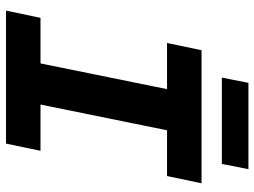

<svg xmlns="http://www.w3.org/2000/svg" viewBox="-124 -724 848 640"><g transform="rotate(90 300.0 -404.0)"><path d="M15.4 0 39.5 -115H191.4L277.1 -536.8H123.3L147.4 -651.8H591L566.8 -536.8H414.3L328.5 -115H482.7L458.6 0ZM238.7 -719.5 256.2 -808.1H543.9L526.4 -719.5Z"/></g></svg>

Font: SourceCodeVF
Style: Italic
Weight: 200
Italic angle: -11°
Monospace: yes
Designer: Paul D. Hunt, Teo Tuominen
Foundry: Adobe
Version: Version 1.026;hotconv 1.1.0;makeotfexe 2.6.0